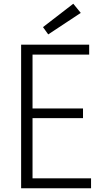

<svg xmlns="http://www.w3.org/2000/svg" viewBox="-20 -1007 567 1027"><path d="M139 -53H467V0H93V-768H457V-715H139L154 -731V-414L139 -427H424V-375H139L154 -390V-37ZM238 -823 210 -862 372 -987 412 -938Z"/></svg>

Font: Yaldevi ExtraLight Light
Style: Regular
Weight: 300
Version: Version 1.100